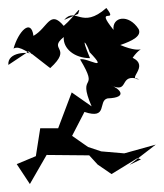

<svg xmlns="http://www.w3.org/2000/svg" viewBox="-20 -751 412 482"><path d="M176 -716C186 -743 168 -710 140 -686C105 -728 100 -681 64 -661C58 -706 26 -672 14 -629C30 -639 54 -613 67 -614C51 -622 -2 -621 1 -588L52 -622L106 -580C164 -633 99 -625 140 -658C138 -629 167 -605 206 -605C180 -667 198 -642 205 -620C255 -568 199 -607 181 -602C232 -517 172 -572 210 -484L160 -519L126 -429H81L70 -359L22 -339L55 -289L97 -362L204 -361L225 -338L260 -314L325 -354L334 -351L305 -337L371 -388L292 -366L234 -371L201 -382L161 -410L192 -470C252 -450 225 -498 250 -504C305 -506 278 -530 258 -537C307 -514 276 -569 330 -552C295 -551 357 -584 313 -606C342 -647 347 -610 282 -638C314 -649 336 -661 328 -678C303 -717 261 -709 265 -676C215 -738 280 -689 247 -731C185 -676 170 -735 141 -701Z"/></svg>

Font: Asimov Aggro
Style: Medium
Weight: 500
Designer: Google
Version: Version 2.000980; 2014